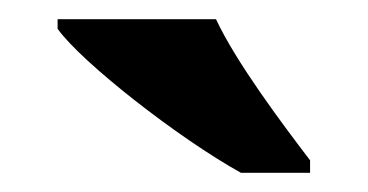

<svg xmlns="http://www.w3.org/2000/svg" viewBox="-20 -786 383 200"><path d="M231 -606H303V-619C274 -657 226 -721 205 -766H40V-756C65 -721 166 -642 231 -606Z"/></svg>

Font: Noto Serif Hentaigana Bold
Style: Regular
Weight: 700
Designer: Kazuhiro Yamada
Foundry: nipponia
Version: Version 1.000